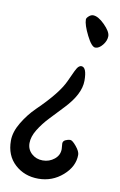

<svg xmlns="http://www.w3.org/2000/svg" viewBox="-89 -646 558 891"><g transform="rotate(10 190.0 -200.5)"><path d="M276 -596Q300 -596 331 -565Q362 -534 362 -512.5Q362 -491 345.5 -470.5Q329 -450 311.5 -450Q294 -450 270 -498Q246 -546 246 -571Q246 -578 256 -587Q266 -596 276 -596ZM240 41 238 15Q238 3 250 -2.5Q262 -8 272 -8Q282 -8 301 15Q320 38 320 54Q320 109 271 152Q222 195 156.5 195Q91 195 46 154Q1 113 1 43Q1 2 28 -43Q55 -88 90 -122Q186 -215 213 -276.5Q240 -338 248 -346Q256 -354 263 -354Q289 -354 289 -290Q289 -226 218 -152Q188 -120 158.5 -89Q129 -58 108.5 -24.5Q88 9 88 39Q88 69 109.5 88.5Q131 108 162 108Q193 108 216.5 89Q240 70 240 41Z"/></g></svg>

Font: Kalam
Style: Regular
Weight: 400
Designer: Lipi Raval (Devanagari and Latin), Jonny Pinhorn (Latin)
Foundry: Indian Type Foundry
Version: Version 2.001;PS 1.0;hotconv 1.0.79;makeotf.lib2.5.61930; tt